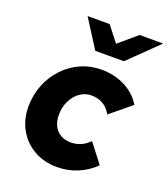

<svg xmlns="http://www.w3.org/2000/svg" viewBox="-140 -854 845 965"><g transform="rotate(20 283.0 -372.0)"><path d="M275 11Q207 11 153 -19.5Q99 -50 68.5 -104Q38 -158 38 -226Q38 -289 60 -343.5Q82 -398 120.5 -439Q159 -480 210.5 -503Q262 -526 321 -526Q390 -526 446.5 -497.5Q503 -469 536 -416L424 -324Q389 -387 318 -387Q284 -387 256.5 -367.5Q229 -348 212.5 -314.5Q196 -281 196 -240Q196 -188 224 -158.5Q252 -129 300 -129Q356 -129 398 -172L476 -71Q436 -31 384 -10Q332 11 275 11ZM258 -604 162 -755H280L344 -673L440 -755H566L411 -604Z"/></g></svg>

Font: Red Hat Text
Style: Bold Italic
Weight: 700
Italic angle: -12°
Designer: Pentagram, MCKL
Foundry: Pentagram, MCKL
Version: Version 1.023; ttfautohint (v1.8.3)